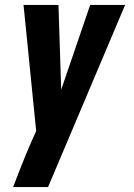

<svg xmlns="http://www.w3.org/2000/svg" viewBox="-20 -540 540 775"><path d="M33 215Q50 170 67.5 126Q85 82 104 38L126 -11L75 -520H216L227 -178L344 -520H485L174 215Z"/></svg>

Font: Iosevka Heavy Oblique
Style: Regular
Weight: 900
Italic angle: -9°
Monospace: yes
Designer: Belleve Invis
Foundry: Belleve Invis
Version: Version 32.5.0; ttfautohint (v1.8.4)